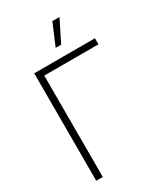

<svg xmlns="http://www.w3.org/2000/svg" viewBox="-227 -1033 972 1126"><g transform="rotate(-30 258.5 -469.5)"><path d="M489.7 -727.5V-686.5H123V0H78.6V-727.5ZM262.2 -793.9 323.7 -939.5H372.1L299.3 -793.9Z"/></g></svg>

Font: Inter Display ExtraLight
Style: Regular
Weight: 200
Designer: Rasmus Andersson
Foundry: rsms
Version: Version 4.000;git-a52131595